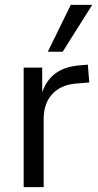

<svg xmlns="http://www.w3.org/2000/svg" viewBox="-20 -767 403 787"><path d="M77 0V-490H153V-379H150Q166 -434 204.5 -464Q243 -494 305 -499L340 -502L346 -429L287 -424Q227 -418 193 -380Q159 -342 159 -280V0ZM176 -555 270 -747H358L237 -555Z"/></svg>

Font: Nunito Sans 10pt SemiCondensed
Style: Regular
Weight: 400
Width: 4
Designer: Vernon Adams
Foundry: Vernon Adams
Version: Version 3.101;gftools[0.9.27]